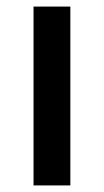

<svg xmlns="http://www.w3.org/2000/svg" viewBox="-20 -564 316 584"><path d="M82 0V-544H194V0Z"/></svg>

Font: Encode Sans Exp Md
Style: Regular
Weight: 500
Width: 7
Designer: Multiple Designers
Foundry: Impallari Type
Version: Version 3.002; ttfautohint (v1.8.3) -l 8 -r 50 -G 200 -x 14 